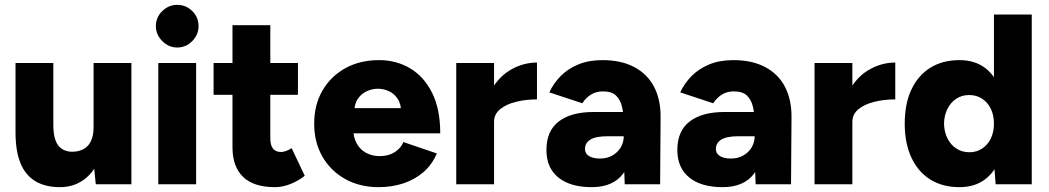

<svg xmlns="http://www.w3.org/2000/svg" viewBox="-20 -760 4327 792"><path d="M375 0 366 -92V-500H522V0ZM44 -244V-500H200V-244ZM200 -244Q200 -205 209 -181Q218 -157 235 -146Q252 -135 275 -134Q320 -134 343 -159.5Q366 -185 366 -236H413Q413 -157 389 -101.5Q365 -46 323.5 -17Q282 12 227 12Q167 12 126 -12.5Q85 -37 64.5 -87Q44 -137 44 -215V-244Z M633 0V-500H789V0ZM711 -564Q676 -564 649.5 -590.5Q623 -617 623 -652Q623 -689 649.5 -714.5Q676 -740 711 -740Q747 -740 773 -714.5Q799 -689 799 -652Q799 -617 773 -590.5Q747 -564 711 -564Z M1115 12Q1026 12 982.5 -30.5Q939 -73 939 -152V-656H1095V-191Q1095 -161 1106 -147Q1117 -133 1140 -133Q1149 -133 1161 -137.5Q1173 -142 1183 -149L1237 -35Q1213 -15 1179.5 -1.5Q1146 12 1115 12ZM861 -369V-500H1209V-369Z M1542 12Q1464 12 1404 -21.5Q1344 -55 1310 -114Q1276 -173 1276 -250Q1276 -328 1310.5 -387Q1345 -446 1405 -479Q1465 -512 1544 -512Q1615 -512 1672 -478Q1729 -444 1762.5 -377Q1796 -310 1796 -210H1420L1437 -229Q1437 -195 1451 -169Q1465 -143 1490 -129.5Q1515 -116 1546 -116Q1583 -116 1608.5 -132.5Q1634 -149 1644 -174L1782 -127Q1762 -80 1725.5 -49Q1689 -18 1642 -3Q1595 12 1542 12ZM1441 -294 1425 -314H1649L1635 -294Q1635 -331 1620 -353Q1605 -375 1583 -384.5Q1561 -394 1539 -394Q1517 -394 1494.5 -384.5Q1472 -375 1456.5 -353Q1441 -331 1441 -294Z M1977 -259Q1977 -340 2009.5 -394Q2042 -448 2091.5 -475Q2141 -502 2195 -502V-350Q2149 -350 2108.5 -340Q2068 -330 2043 -309.5Q2018 -289 2018 -257ZM1862 0V-500H2018V0Z M2557 0 2553 -108V-249Q2553 -289 2546 -319Q2539 -349 2521 -366Q2503 -383 2467 -383Q2439 -383 2418 -370Q2397 -357 2382 -334L2246 -379Q2263 -416 2292.5 -446Q2322 -476 2365 -494Q2408 -512 2465 -512Q2543 -512 2597 -483Q2651 -454 2678 -402Q2705 -350 2705 -279L2703 0ZM2421 12Q2332 12 2283 -28Q2234 -68 2234 -141Q2234 -220 2285 -259Q2336 -298 2428 -298H2565V-198H2487Q2437 -198 2415 -184Q2393 -170 2393 -145Q2393 -127 2409.5 -116.5Q2426 -106 2455 -106Q2484 -106 2506 -118.5Q2528 -131 2540.5 -152Q2553 -173 2553 -198H2592Q2592 -98 2550 -43Q2508 12 2421 12Z M3097 0 3093 -108V-249Q3093 -289 3086 -319Q3079 -349 3061 -366Q3043 -383 3007 -383Q2979 -383 2958 -370Q2937 -357 2922 -334L2786 -379Q2803 -416 2832.5 -446Q2862 -476 2905 -494Q2948 -512 3005 -512Q3083 -512 3137 -483Q3191 -454 3218 -402Q3245 -350 3245 -279L3243 0ZM2961 12Q2872 12 2823 -28Q2774 -68 2774 -141Q2774 -220 2825 -259Q2876 -298 2968 -298H3105V-198H3027Q2977 -198 2955 -184Q2933 -170 2933 -145Q2933 -127 2949.5 -116.5Q2966 -106 2995 -106Q3024 -106 3046 -118.5Q3068 -131 3080.5 -152Q3093 -173 3093 -198H3132Q3132 -98 3090 -43Q3048 12 2961 12Z M3455 -259Q3455 -340 3487.5 -394Q3520 -448 3569.5 -475Q3619 -502 3673 -502V-350Q3627 -350 3586.5 -340Q3546 -330 3521 -309.5Q3496 -289 3496 -257ZM3340 0V-500H3496V0Z M4087 0 4080 -93V-700H4236V0ZM3938 12Q3868 12 3817.5 -19.5Q3767 -51 3739.5 -110Q3712 -169 3712 -250Q3712 -332 3739.5 -390.5Q3767 -449 3817.5 -480.5Q3868 -512 3938 -512Q4000 -512 4042.5 -480.5Q4085 -449 4106 -390.5Q4127 -332 4127 -250Q4127 -169 4106 -110Q4085 -51 4042.5 -19.5Q4000 12 3938 12ZM3979 -132Q4008 -132 4031 -147Q4054 -162 4067 -188.5Q4080 -215 4080 -250Q4080 -285 4067 -311.5Q4054 -338 4031 -353Q4008 -368 3978 -368Q3948 -368 3925 -353Q3902 -338 3888.5 -311.5Q3875 -285 3874 -250Q3875 -215 3888.5 -188.5Q3902 -162 3925.5 -147Q3949 -132 3979 -132Z"/></svg>

Font: Figtree Light ExtraBold
Style: Regular
Weight: 800
Version: Version 2.001;gftools[0.9.30]